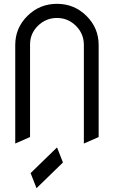

<svg xmlns="http://www.w3.org/2000/svg" viewBox="-20 -758 602 1014"><path d="M141.6 156.2 281.2 20.5 312.5 100.1 172.9 235.8ZM501 -520.5V-34.2L422.9 0V-522Q422.4 -580.6 380.9 -621.6Q338.9 -663.1 280.8 -663.1Q222.2 -663.1 180.2 -621.6Q138.7 -580.6 138.7 -523.4Q138.7 -522.5 138.7 -522V-34.2L60.5 0V-520.5Q60.5 -610.4 125 -674.1Q189.5 -737.8 280.8 -737.8Q372.1 -737.8 436.5 -674.1Q501 -610.4 501 -520.5Z"/></svg>

Font: NovaMono
Style: Regular
Weight: 400
Monospace: yes
Version: Version 1.2